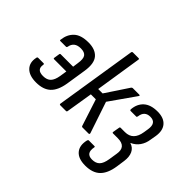

<svg xmlns="http://www.w3.org/2000/svg" viewBox="-172 -984 1478 1478"><g transform="rotate(45 567.0 -245.0)"><path d="M235 -496Q310 -496 346 -454.5Q382 -413 368 -322L342 -155Q328 -70 286 -31Q244 8 167 8Q92 8 56.5 -29Q21 -66 34 -127Q35 -138 45 -138H103Q112 -138 110 -127Q99 -65 170 -65Q212 -65 233.5 -87.5Q255 -110 263 -159L272 -217H138Q131 -217 132 -226L139 -271Q140 -280 148 -280H283L289 -323Q298 -378 282.5 -400Q267 -422 226 -422Q190 -422 170 -406Q150 -390 145 -360Q143 -350 135 -350H74Q65 -350 68 -360Q75 -422 114.5 -459Q154 -496 235 -496Z M796 -488Q801 -488 802 -484.5Q803 -481 799 -476L653 -268L739 -12Q741 0 731 0H664Q657 0 655 -7L584 -226H530L495 -10Q494 0 485 0H423Q414 0 415 -10L520 -673Q522 -683 531 -683H593Q602 -683 600 -673L541 -295H589L713 -482Q719 -488 725 -488Z M887 193Q811 193 777.5 153.5Q744 114 760 46Q763 36 770 36H831Q839 36 837 45Q822 123 891 123Q932 123 953.5 100.5Q975 78 983 27L994 -43Q1010 -134 915 -134H863Q855 -134 856 -143L865 -196Q866 -206 874 -206H921Q1009 -206 1025 -309L1031 -347Q1044 -428 976 -428Q914 -428 906 -362Q904 -352 898 -352H837Q829 -352 829 -363Q834 -425 873.5 -460.5Q913 -496 987 -496Q1056 -496 1088.5 -458Q1121 -420 1110 -352L1102 -306Q1096 -261 1072.5 -227.5Q1049 -194 1010 -177V-176Q1049 -164 1065 -129.5Q1081 -95 1074 -45L1064 25Q1051 111 1008.5 152Q966 193 887 193Z"/></g></svg>

Font: Sofia Sans Condensed Medium
Style: Italic
Weight: 500
Italic angle: -9°
Designer: Botio Nikoltchev, Ani Petrova
Foundry: lettersoup
Version: Version 4.101; ttfautohint (v1.8.4.7-5d5b)